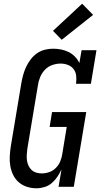

<svg xmlns="http://www.w3.org/2000/svg" viewBox="-20 -1005 540 1033"><path d="M176 8Q149 8 124.5 0Q100 -8 81 -24.5Q62 -41 51 -63.5Q40 -86 35.5 -111.5Q31 -137 32.5 -163.5Q34 -190 38 -217L95 -559Q99 -581 105 -603Q111 -625 121 -646Q131 -667 145.5 -686Q160 -705 179.5 -718.5Q199 -732 221.5 -737.5Q244 -743 266 -743Q288 -743 310 -738.5Q332 -734 350.5 -724.5Q369 -715 383.5 -700Q398 -685 407 -666L419 -735H499L469 -554H389Q392 -575 390 -596Q388 -617 376.5 -632.5Q365 -648 346 -655.5Q327 -663 306 -663Q284 -663 261 -655Q238 -647 221.5 -629.5Q205 -612 196 -590Q187 -568 184 -546L127 -204Q125 -188 124 -172.5Q123 -157 125 -142.5Q127 -128 133 -114.5Q139 -101 149.5 -91Q160 -81 174.5 -76.5Q189 -72 205 -72Q225 -72 245 -79Q265 -86 280.5 -101.5Q296 -117 304 -136.5Q312 -156 315 -176L339 -322H247L260 -402H444L377 0H295L311 -94Q302 -74 289 -54.5Q276 -35 258.5 -20Q241 -5 219 1.5Q197 8 176 8ZM312 -791 265 -839 422 -985 481 -925Z"/></svg>

Font: Iosevka Curly Slab MdObl
Style: Regular
Weight: 500
Italic angle: -9°
Monospace: yes
Designer: Belleve Invis
Foundry: Belleve Invis
Version: Version 11.0.0; ttfautohint (v1.8.3)